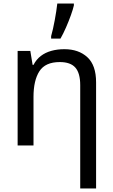

<svg xmlns="http://www.w3.org/2000/svg" viewBox="-20 -825 640 1089"><path d="M435 244V-153H525V244ZM80 0V-536H152L165 -457H170Q186 -488 211.5 -507.5Q237 -527 271 -536.5Q305 -546 345 -546Q426 -546 475.5 -500.5Q525 -455 525 -358V0H435V-342Q435 -410 407.5 -441.5Q380 -473 319 -473Q237 -473 203.5 -421Q170 -369 170 -275V0ZM270 -620Q275 -638 280.5 -661.5Q286 -685 290.5 -710.5Q295 -736 299 -760.5Q303 -785 305 -805H399V-794Q394 -772 382 -738.5Q370 -705 354.5 -669.5Q339 -634 323 -606H270Z"/></svg>

Font: Noto Sans Mono
Style: Regular
Weight: 400
Designer: Monotype Design Team
Foundry: Monotype Imaging Inc.
Version: Version 2.014